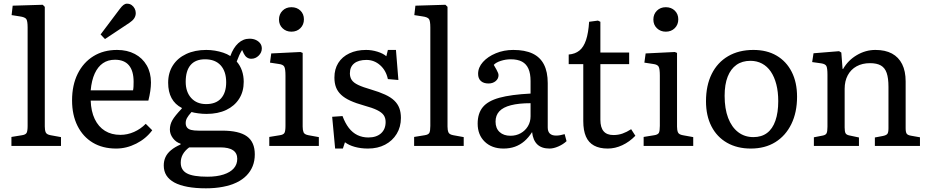

<svg xmlns="http://www.w3.org/2000/svg" viewBox="-20 -792 5043 1042"><path d="M42 0V-48.8L99.1 -58.1Q119.1 -61 124.5 -71Q129.9 -81.1 129.9 -108.9V-643.1Q129.9 -678.2 122.6 -688.7Q115.2 -699.2 86.9 -703.1L43 -710L48.8 -761.2L211.9 -766.1L223.1 -754.9V-105Q223.1 -85.9 228 -74Q232.9 -62 254.9 -58.1L311 -47.9V0Z M610.4 14.2Q537.1 14.2 483.6 -17.8Q430.2 -49.8 400.6 -108.9Q371.1 -168 371.1 -247.1Q371.1 -330.1 401.6 -391.6Q432.1 -453.1 487.1 -487.1Q542 -521 615.2 -521Q670.4 -521 711.9 -499Q753.4 -477.1 776.4 -437Q799.3 -397 799.3 -344.2Q799.3 -323.2 795.7 -298.1Q792 -272.9 785.2 -246.1H472.2Q474.1 -188 494.1 -146Q514.2 -104 549.6 -82Q585 -60.1 633.3 -60.1Q671.4 -60.1 707.3 -75.9Q743.2 -91.8 771 -120.1L806.2 -85Q772 -39.1 719.2 -12.5Q666.5 14.2 610.4 14.2ZM472.2 -301.8H702.1Q704.1 -311.5 704.6 -323.2Q705.1 -335 705.1 -348.1Q705.1 -407.2 679.7 -437.5Q654.3 -467.8 604 -467.8Q565.9 -467.8 538.6 -449Q511.2 -430.2 494.1 -393.1Q477.1 -356 472.2 -301.8ZM549.8 -580.1 525.9 -605 629.9 -743.2Q641.1 -758.3 650.1 -765.1Q659.2 -772 668.9 -772Q684.1 -772 694.6 -764.4Q705.1 -756.8 710.9 -745.4Q716.8 -733.9 716.8 -721.2Q716.8 -705.1 708 -692.1Q699.2 -679.2 682.1 -668Z M1097.7 230Q1040.5 230 997.6 221.9Q954.6 213.9 926.3 198.5Q897.9 183.1 883.3 160.2Q868.7 137.2 868.7 106Q868.7 81.1 878.2 60.5Q887.7 40 908.2 22.9Q928.7 5.9 960 -7.8V-12.2Q935.1 -20 918.5 -42Q901.9 -64 901.9 -88.9Q901.9 -115.7 915.3 -139.4Q928.7 -163.1 966.8 -203.1V-206.1Q929.7 -225.1 911.1 -259.5Q892.6 -293.9 892.6 -342.8Q892.6 -397 918.2 -437Q943.8 -477.1 990.7 -499Q1037.6 -521 1099.6 -521Q1123.5 -521 1146.7 -517.1Q1169.9 -513.2 1191.4 -506.1Q1212.9 -499 1230 -487.8Q1246.1 -532.7 1272.9 -557.4Q1299.8 -582 1334 -582Q1354 -582 1368.9 -575Q1383.8 -567.9 1392.3 -556.4Q1400.9 -544.9 1400.9 -528.8Q1400.9 -506.8 1383.8 -490Q1366.7 -473.1 1343.8 -473.1Q1330.6 -473.1 1320.6 -480Q1310.5 -486.8 1303.7 -500L1293.9 -521Q1285.2 -506.8 1278.6 -492.4Q1272 -478 1264.6 -458Q1283.7 -436 1293.2 -408Q1302.7 -379.9 1302.7 -348.1Q1302.7 -294.9 1277.8 -255.9Q1252.9 -216.8 1207.8 -195.3Q1162.6 -173.8 1100.6 -173.8Q1078.6 -173.8 1055.2 -177Q1031.7 -180.2 1019.5 -184.1Q1001.5 -164.1 994.6 -151.1Q987.8 -138.2 987.8 -124Q987.8 -109.9 994.9 -100.3Q1002 -90.8 1017.3 -86.9Q1032.7 -83 1057.6 -83H1185.5Q1277.3 -83 1320.1 -52Q1362.8 -21 1362.8 45.9Q1362.8 81.1 1351.3 109.6Q1339.8 138.2 1317.9 160.6Q1295.9 183.1 1263.9 198.5Q1231.9 213.9 1189.7 221.9Q1147.5 230 1097.7 230ZM1106 167Q1156.7 167 1193.4 155Q1230 143.1 1248.8 121.6Q1267.6 100.1 1267.6 69.8Q1267.6 39.1 1244.6 23.4Q1221.7 7.8 1174.8 7.8H1006.8Q983.9 24.9 972.4 45.4Q960.9 65.9 960.9 90.8Q960.9 130.9 994.4 148.9Q1027.8 167 1106 167ZM1098.6 -227.1Q1151.9 -227.1 1179.7 -258.1Q1207.5 -289.1 1207.5 -345.2Q1207.5 -404.3 1177.7 -437.3Q1147.9 -470.2 1092.8 -470.2Q1041 -470.2 1014.4 -439.2Q987.8 -408.2 987.8 -348.1Q987.8 -293 1017.8 -260Q1047.9 -227.1 1098.6 -227.1Z M1441.4 0V-48.8L1498.5 -58.1Q1518.6 -61 1523.9 -71Q1529.3 -81.1 1529.3 -108.9V-381.8Q1529.3 -418 1522.9 -429.9Q1516.6 -441.9 1493.2 -444.8L1445.3 -452.1L1452.1 -502L1610.4 -509.8L1622.6 -504.9V-105Q1622.6 -85.9 1627.4 -74Q1632.3 -62 1654.3 -58.1L1710.4 -47.9V0ZM1561.5 -620.1Q1532.7 -620.1 1513.4 -638.7Q1494.1 -657.2 1494.1 -686Q1494.1 -714.8 1513.2 -733.9Q1532.2 -752.9 1561.5 -752.9Q1591.3 -752.9 1610.4 -734.4Q1629.4 -715.8 1629.4 -687Q1629.4 -658.2 1610.4 -639.2Q1591.3 -620.1 1561.5 -620.1Z M1798.8 14.2 1782.7 -158.2 1838.9 -162.1Q1853 -124 1873 -97.9Q1893.1 -71.8 1919.9 -58.8Q1946.8 -45.9 1979 -45.9Q2022.9 -45.9 2047.9 -68.4Q2072.8 -90.8 2072.8 -129.9Q2072.8 -151.9 2062.3 -167Q2051.8 -182.1 2026.4 -194.6Q2001 -207 1956.1 -219.2Q1912.1 -231.4 1881.1 -245.6Q1850.1 -259.8 1831.1 -277.8Q1812 -295.9 1803.5 -318.4Q1794.9 -340.8 1794.9 -371.1Q1794.9 -417 1815.9 -450.4Q1836.9 -483.9 1876 -502.4Q1915 -521 1966.8 -521Q1997.6 -521 2028.3 -511.5Q2059.1 -502 2076.7 -486.8L2085 -521H2128.9L2142.1 -357.9L2085 -362.8Q2075.2 -409.7 2043 -438.2Q2010.7 -466.8 1968.8 -466.8Q1925.8 -466.8 1902.3 -448Q1878.9 -429.2 1878.9 -394Q1878.9 -373 1888.9 -357.9Q1898.9 -342.8 1924.3 -330.8Q1949.7 -318.8 1993.7 -306.2Q2038.6 -293 2069.8 -278.6Q2101.1 -264.2 2119.9 -246.1Q2138.7 -228 2147.2 -205.1Q2155.8 -182.1 2155.8 -151.9Q2155.8 -103 2132.8 -65.4Q2109.9 -27.8 2069.8 -6.8Q2029.8 14.2 1977.1 14.2Q1938 14.2 1905.5 5.1Q1873 -3.9 1852.1 -20L1840.8 14.2Z M2227.5 0V-48.8L2284.7 -58.1Q2304.7 -61 2310.1 -71Q2315.4 -81.1 2315.4 -108.9V-643.1Q2315.4 -678.2 2308.1 -688.7Q2300.8 -699.2 2272.5 -703.1L2228.5 -710L2234.4 -761.2L2397.5 -766.1L2408.7 -754.9V-105Q2408.7 -85.9 2413.6 -74Q2418.5 -62 2440.4 -58.1L2496.6 -47.9V0Z M2712.4 14.2Q2649.4 14.2 2610.8 -22.9Q2572.3 -60.1 2572.3 -121.1Q2572.3 -176.3 2599.9 -210.2Q2627.4 -244.1 2690.4 -261.5Q2753.4 -278.8 2859.4 -284.2V-352.1Q2859.4 -393.1 2847.9 -418.9Q2836.4 -444.8 2813 -457.5Q2789.6 -470.2 2751.5 -470.2Q2724.6 -470.2 2698 -461.7Q2671.4 -453.1 2659.7 -439.9Q2668.5 -424.8 2674.6 -413.8Q2680.7 -402.8 2683.1 -396Q2685.5 -389.2 2685.5 -383.8Q2685.5 -364.7 2669.9 -351.8Q2654.3 -338.9 2631.3 -338.9Q2604.5 -338.9 2589.6 -352.5Q2574.7 -366.2 2574.7 -391.1Q2574.7 -426.3 2601.1 -455.6Q2627.4 -484.9 2670.9 -502.9Q2714.4 -521 2765.6 -521Q2828.6 -521 2870.1 -501.5Q2911.6 -481.9 2932.1 -441.9Q2952.6 -401.9 2952.6 -340.8V-100.1Q2952.6 -78.1 2964.1 -67.1Q2975.6 -56.2 2997.6 -56.2Q3008.8 -56.2 3019.5 -58.1Q3030.3 -60.1 3044.4 -64L3054.7 -25.9Q3036.6 -8.8 3010.5 2.7Q2984.4 14.2 2962.4 14.2Q2919.4 14.2 2896 -8.3Q2872.6 -30.8 2867.7 -75.2Q2848.6 -45.4 2825.7 -25.6Q2802.7 -5.9 2774.7 4.2Q2746.6 14.2 2712.4 14.2ZM2750.5 -55.2Q2781.2 -55.2 2805.9 -69.1Q2830.6 -83 2845 -106.9Q2859.4 -130.9 2859.4 -161.1V-231.9Q2795.4 -231.9 2752.9 -220.9Q2710.4 -210 2689.9 -188Q2669.4 -166 2669.4 -131.8Q2669.4 -95.7 2691.4 -75.4Q2713.4 -55.2 2750.5 -55.2Z M3278.3 14.2Q3233.4 14.2 3203.9 -2Q3174.3 -18.1 3159.9 -51Q3145.5 -84 3145.5 -134.8V-443.8H3066.4V-496.1Q3101.6 -499 3124.5 -517.6Q3147.5 -536.1 3160.4 -574.5Q3173.3 -612.8 3177.2 -673.8L3225.1 -680.2L3238.3 -673.8V-506.8H3394.5V-443.8H3238.3V-142.1Q3238.3 -100.1 3255.9 -79.6Q3273.4 -59.1 3309.1 -59.1Q3335 -59.1 3358.2 -67.1Q3381.3 -75.2 3405.3 -90.8L3428.2 -55.2Q3396 -22 3357.2 -3.9Q3318.4 14.2 3278.3 14.2Z M3473.1 0V-48.8L3530.3 -58.1Q3550.3 -61 3555.7 -71Q3561 -81.1 3561 -108.9V-381.8Q3561 -418 3554.7 -429.9Q3548.3 -441.9 3524.9 -444.8L3477.1 -452.1L3483.9 -502L3642.1 -509.8L3654.3 -504.9V-105Q3654.3 -85.9 3659.2 -74Q3664.1 -62 3686 -58.1L3742.2 -47.9V0ZM3593.3 -620.1Q3564.5 -620.1 3545.2 -638.7Q3525.9 -657.2 3525.9 -686Q3525.9 -714.8 3544.9 -733.9Q3564 -752.9 3593.3 -752.9Q3623 -752.9 3642.1 -734.4Q3661.1 -715.8 3661.1 -687Q3661.1 -658.2 3642.1 -639.2Q3623 -620.1 3593.3 -620.1Z M4054.7 14.2Q3980.5 14.2 3925.5 -17.3Q3870.6 -48.8 3841.1 -106.4Q3811.5 -164.1 3811.5 -242.2Q3811.5 -328.1 3842.5 -390.6Q3873.5 -453.1 3931.6 -487.1Q3989.7 -521 4068.8 -521Q4142.1 -521 4194.8 -490Q4247.6 -459 4276.6 -402.1Q4305.7 -345.2 4305.7 -267.1Q4305.7 -182.1 4274.7 -118.7Q4243.7 -55.2 4187.7 -20.5Q4131.8 14.2 4054.7 14.2ZM4068.8 -47.9Q4112.8 -47.9 4142.8 -70.3Q4172.9 -92.8 4188.2 -137Q4203.6 -181.2 4203.6 -243.2Q4203.6 -293.9 4193.1 -334.5Q4182.6 -375 4163.1 -403.6Q4143.6 -432.1 4115.5 -447Q4087.4 -461.9 4052.7 -461.9Q4007.8 -461.9 3976.8 -439.9Q3945.8 -418 3929.2 -376Q3912.6 -334 3912.6 -272Q3912.6 -202.1 3931.6 -152.1Q3950.7 -102.1 3985.8 -75Q4021 -47.9 4068.8 -47.9Z M4397 0V-46.9L4444.8 -56.2Q4460.9 -59.1 4465.8 -68.6Q4470.7 -78.1 4470.7 -104V-386.2Q4470.7 -422.4 4464.8 -433.6Q4459 -444.8 4437 -448.2L4387.7 -455.1L4395 -502.9L4533.7 -514.2L4545.9 -506.8L4552.7 -418H4555.7Q4582.5 -464.8 4630.1 -492.9Q4677.7 -521 4731 -521Q4784.2 -521 4820.6 -501.5Q4856.9 -481.9 4876 -443.8Q4895 -405.8 4895 -350.1V-96.2Q4895 -74.2 4900.9 -66.2Q4906.7 -58.1 4925.8 -55.2L4972.7 -46.9V0H4728V-45.9L4772 -54.2Q4791 -58.1 4796.4 -66.2Q4801.8 -74.2 4801.8 -96.2V-320.8Q4801.8 -367.7 4792.2 -395.8Q4782.7 -423.8 4760.7 -436.5Q4738.8 -449.2 4701.7 -449.2Q4659.7 -449.2 4628.7 -432.1Q4597.7 -415 4580.8 -383.5Q4564 -352.1 4564 -310.1V-100.1Q4564 -78.1 4568.8 -69.1Q4573.7 -60.1 4588.9 -57.1L4641.6 -45.9V0Z"/></svg>

Font: Literata
Style: Regular
Weight: 400
Designer: Latin by Veronika Burian and Jose Scaglione. Greek by Irene Vlachou. Cyrillic by Vera Evstafieva.
Foundry: TypeTogether
Version: Version 3.002